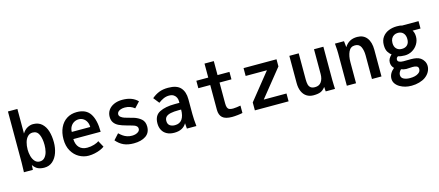

<svg xmlns="http://www.w3.org/2000/svg" viewBox="-62 -1496 5524 2414"><g transform="rotate(-15 2700.0 -289.5)"><path d="M194 -62 191 0H74L75 -14.5Q78 -79.5 78 -122V-790H201V-470Q227 -513 264.5 -534Q302 -555 340 -555Q409.5 -555 453.2 -515.8Q497 -476.5 516.5 -411.8Q536 -347 536 -267Q536 -195 514.2 -131.5Q492.5 -68 448 -28.5Q403.5 11 339 11Q292.5 11 257.8 -4.2Q223 -19.5 194 -62ZM414 -264Q414 -347 390 -400.5Q366 -454 309 -454Q269.5 -454 243.5 -427.2Q217.5 -400.5 205.2 -357Q193 -313.5 193 -262Q193 -220 204 -178Q215 -136 239.8 -107.5Q264.5 -79 303 -79Q344.5 -79 369.2 -107.8Q394 -136.5 404 -178.5Q414 -220.5 414 -264Z M662 -272Q662 -356.5 692.5 -421.8Q723 -487 779.2 -523Q835.5 -559 911 -559Q1031.5 -559 1084.8 -476.5Q1138 -394 1138 -242H782Q785 -168 822.8 -130Q860.5 -92 925 -92Q972 -92 1015.8 -105.5Q1059.5 -119 1078 -136L1124 -52Q1104.5 -36.5 1070.8 -22Q1037 -7.5 996.2 1.2Q955.5 10 917 10Q852.5 10 794 -22.2Q735.5 -54.5 698.8 -118.2Q662 -182 662 -272ZM911 -465Q877.5 -465 849 -448.5Q820.5 -432 803.8 -402.2Q787 -372.5 787 -334H1027Q1027 -371.5 1012 -401.2Q997 -431 970.5 -448Q944 -465 911 -465Z M1277.5 -93 1344.5 -167Q1370.5 -142.5 1393.2 -126.8Q1416 -111 1444.5 -101.5Q1473 -92 1508.5 -92Q1533.5 -92 1557 -99.2Q1580.5 -106.5 1595.5 -121Q1610.5 -135.5 1610.5 -157Q1610.5 -176 1597.8 -188.2Q1585 -200.5 1564.5 -208Q1544 -215.5 1503 -226.5L1471.5 -235Q1414.5 -250 1376.5 -268.5Q1338.5 -287 1317 -317.2Q1295.5 -347.5 1295.5 -393Q1295.5 -442.5 1321.5 -480.2Q1347.5 -518 1394.8 -539Q1442 -560 1503.5 -560Q1568.5 -560 1617.8 -541.8Q1667 -523.5 1702.5 -487L1634.5 -414Q1608.5 -435.5 1576.8 -446.8Q1545 -458 1509.5 -458Q1480 -458 1456.8 -450.2Q1433.5 -442.5 1420.5 -428.8Q1407.5 -415 1407.5 -397Q1407.5 -375 1426.5 -360Q1445.5 -345 1472 -336Q1498.5 -327 1541.5 -316Q1554 -313 1582.5 -305Q1641 -287 1680.8 -252.8Q1720.5 -218.5 1720.5 -154Q1720.5 -73.5 1661.2 -33.2Q1602 7 1504.5 7Q1428.5 7 1374.8 -17.2Q1321 -41.5 1277.5 -93Z M1854.5 -158Q1854.5 -261 1930.2 -299Q2006 -337 2127.5 -337H2188.5V-359Q2188.5 -381.5 2179 -404.2Q2169.5 -427 2146.5 -443Q2123.5 -459 2085 -459Q2047.5 -459 2013.2 -443.8Q1979 -428.5 1945.5 -403L1885.5 -479Q1931.5 -517.5 1980.8 -537.2Q2030 -557 2098 -557Q2212 -557 2260.8 -502.5Q2309.5 -448 2309.5 -352V-158Q2309.5 -95 2319.5 0H2195.5Q2192 -30.5 2190.5 -71Q2144 10 2031 10Q1974 10 1934.2 -11.5Q1894.5 -33 1874.5 -70.8Q1854.5 -108.5 1854.5 -158ZM2187.5 -250H2156.5Q2091.5 -250 2051 -241.2Q2010.5 -232.5 1990.5 -212.8Q1970.5 -193 1970.5 -159.5Q1970.5 -118.5 1996.2 -99.2Q2022 -80 2062.5 -80Q2126 -80 2156.8 -124.5Q2187.5 -169 2187.5 -250Z M2621 -131V-453H2466V-550H2621V-732H2742V-550H2897V-453H2742V-184Q2742 -148 2749.2 -128.5Q2756.5 -109 2773.8 -101Q2791 -93 2823 -93Q2840 -93 2871.2 -97Q2902.5 -101 2921 -105V-9Q2900 -3.5 2857.8 1.2Q2815.5 6 2784 6Q2697 6 2659 -28.2Q2621 -62.5 2621 -131Z M3080.5 -103 3357.5 -448H3080.5V-550H3509.5V-457L3223.5 -102H3519.5V0H3080.5Z M3676.5 -196V-550H3798.5V-211Q3798.5 -171 3805.2 -144Q3812 -117 3831.5 -101.5Q3851 -86 3887.5 -86Q3943 -86 3970.2 -125.5Q3997.5 -165 3997.5 -227V-550H4119.5V-119Q4119.5 -87.5 4121.5 -43.5Q4122.5 -28.5 4123.5 0H4002.5L3998.5 -59Q3970 -20.5 3935.5 -6.2Q3901 8 3843.5 8Q3792 8 3754.5 -16.2Q3717 -40.5 3696.8 -86.2Q3676.5 -132 3676.5 -196Z M4272 -525.5 4270 -550H4388L4396.5 -470Q4424.5 -515 4464.8 -537Q4505 -559 4560.5 -559Q4641 -559 4684.8 -503Q4728.5 -447 4728.5 -346V0H4604.5V-306Q4604.5 -372 4583.2 -418Q4562 -464 4506.5 -464Q4448 -464 4422.8 -408.5Q4397.5 -353 4397.5 -274V0H4277.5V-422Q4277.5 -464 4272 -525.5Z M4916.5 174Q4883 155 4862.2 126.2Q4841.5 97.5 4841.5 61Q4841.5 -8.5 4908.5 -63Q4874.5 -95 4874.5 -142Q4874.5 -169.5 4886.8 -191Q4899 -212.5 4923 -236Q4899.5 -250 4879 -282.8Q4858.5 -315.5 4858.5 -373Q4858.5 -434.5 4889 -476.5Q4919.5 -518.5 4969.2 -538.8Q5019 -559 5077.5 -559Q5097 -559 5113 -557.5Q5129 -556 5143.5 -551H5358.5V-455H5255.5Q5277.5 -422.5 5277.5 -371Q5277.5 -320.5 5251.2 -276.2Q5225 -232 5180 -205.5Q5135 -179 5081.5 -179Q5030.5 -179 4994.5 -191.5Q4981.5 -184 4976 -174.8Q4970.5 -165.5 4970.5 -152Q4970.5 -132.5 4991.2 -122.8Q5012 -113 5045.5 -113L5140.5 -114Q5182 -114 5212.5 -107.5Q5243 -101 5265.5 -86Q5291.5 -68 5307.5 -39.2Q5323.5 -10.5 5323.5 23Q5323.5 61 5303.8 97.2Q5284 133.5 5247.5 160Q5215 183.5 5166.5 197.2Q5118 211 5066.5 211Q5020.5 211 4984.2 201.5Q4948 192 4916.5 174ZM5180.5 86Q5196.5 75.5 5204 62.2Q5211.5 49 5211.5 31Q5211.5 3.5 5188 -5.8Q5164.5 -15 5133.5 -14L5119.5 -13Q5076.5 -10 5054.5 -10Q5042.5 -10 5023.2 -13.8Q5004 -17.5 4989 -23.5Q4973.5 -9.5 4965 8Q4956.5 25.5 4956.5 42Q4956.5 79.5 4989.5 96.2Q5022.5 113 5070.5 113Q5142.5 113 5180.5 86ZM5164.5 -370Q5164.5 -419.5 5138.8 -447.8Q5113 -476 5068.5 -476Q5040 -476 5017.8 -463.2Q4995.5 -450.5 4983 -426.8Q4970.5 -403 4970.5 -370Q4970.5 -321.5 4996.8 -294.8Q5023 -268 5067.5 -268Q5113 -268 5138.8 -294.5Q5164.5 -321 5164.5 -370Z"/></g></svg>

Font: JuliaMono
Style: Bold
Weight: 700
Monospace: yes
Designer: cormullion
Foundry: corm
Version: Version 0.055; ttfautohint (v1.8.4)